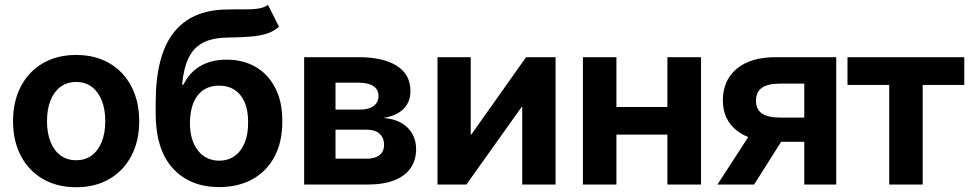

<svg xmlns="http://www.w3.org/2000/svg" viewBox="-20 -767 4046 798"><path d="M296.4 11.2Q217.3 11.2 158.2 -23.2Q99.1 -57.6 66.7 -119.4Q34.2 -181.2 34.2 -263.2Q34.2 -345.7 66.7 -407.7Q99.1 -469.7 158.2 -504.2Q217.3 -538.6 296.4 -538.6Q376 -538.6 434.8 -504.2Q493.7 -469.7 526.1 -407.7Q558.6 -345.7 558.6 -263.2Q558.6 -181.2 526.1 -119.4Q493.7 -57.6 434.8 -23.2Q376 11.2 296.4 11.2ZM296.4 -101.1Q335 -101.1 361.8 -121.3Q388.7 -141.6 403.1 -178.2Q417.5 -214.8 417.5 -263.2Q417.5 -312.5 403.1 -348.9Q388.7 -385.3 361.8 -405.8Q335 -426.3 296.4 -426.3Q258.3 -426.3 231.2 -406Q204.1 -385.7 189.7 -349.1Q175.3 -312.5 175.3 -263.2Q175.3 -214.8 189.7 -178.2Q204.1 -141.6 231.2 -121.3Q258.3 -101.1 296.4 -101.1Z M1093.8 -746.6 1139.6 -655.8Q1116.2 -635.7 1087.4 -626.7Q1058.6 -617.7 1019.3 -614.7Q980 -611.8 924.8 -610.8Q862.8 -609.9 823.5 -589.4Q784.2 -568.8 763.7 -526.1Q743.2 -483.4 736.8 -415.5H742.7Q767.1 -465.8 812.5 -492.4Q857.9 -519 921.9 -519Q990.7 -519 1042.7 -488.8Q1094.7 -458.5 1124.3 -401.1Q1153.8 -343.8 1153.3 -262.7Q1153.8 -179.2 1121.8 -117.7Q1089.8 -56.2 1030.8 -22.9Q971.7 10.3 891.1 10.7Q769 10.3 698.2 -67.6Q627.4 -145.5 627 -294.4V-340.8Q627.4 -536.1 701.4 -630.9Q775.4 -725.6 920.9 -727.5Q961.9 -728.5 994.9 -728Q1027.8 -727.5 1052.5 -731.2Q1077.1 -734.9 1093.8 -746.6ZM891.6 -99.1Q928.7 -99.6 955.6 -118.9Q982.4 -138.2 997.1 -173.8Q1011.7 -209.5 1011.2 -258.3Q1011.7 -307.1 997.1 -341.3Q982.4 -375.5 955.3 -393.3Q928.2 -411.1 890.6 -411.1Q862.3 -411.1 840.1 -401.1Q817.9 -391.1 802.2 -371.3Q786.6 -351.6 778.3 -323.2Q770 -294.9 769.5 -258.3Q769 -185.5 801.8 -142.6Q834.5 -99.6 891.6 -99.1Z M1244.1 0V-529.3H1472.2Q1571.3 -529.3 1628.7 -493.7Q1686 -458 1686 -388.2Q1686 -343.8 1657.5 -314.7Q1628.9 -285.6 1573.7 -276.9Q1617.7 -273.4 1647.9 -256.1Q1678.2 -238.8 1693.8 -210.7Q1709.5 -182.6 1709.5 -147.5Q1709.5 -101.6 1686.8 -68.6Q1664.1 -35.6 1619.1 -17.8Q1574.2 0 1507.8 0ZM1374.5 -107.4H1504.9Q1538.6 -107.4 1557.4 -122.3Q1576.2 -137.2 1576.2 -164.6Q1576.2 -194.8 1557.4 -211.4Q1538.6 -228 1504.9 -228H1374.5ZM1374.5 -311.5H1476.1Q1512.7 -311.5 1533 -326.7Q1553.2 -341.8 1553.2 -368.7Q1553.2 -394.5 1532 -408.9Q1510.7 -423.3 1472.2 -423.3H1374.5Z M2289.1 0H2150.4V-322.3H2147.9L1918.5 0H1798.3V-529.3H1936.5V-208H1939L2166.5 -529.3H2289.1Z M2792 -322.3V-207.5H2503.4V-322.3ZM2542 -529.3V0H2402.8V-529.3ZM2893.6 -529.3V0H2753.9V-529.3Z M3455.6 0H3322.8V-419.4H3222.2Q3170.4 -419.4 3146.2 -401.9Q3122.1 -384.3 3122.1 -348.1Q3122.1 -312.5 3146.7 -295.4Q3171.4 -278.3 3224.1 -278.3H3378.4V-177.7H3208.5Q3102.1 -177.7 3043.2 -223.6Q2984.4 -269.5 2984.4 -349.6Q2984.4 -433.1 3042 -481.2Q3099.6 -529.3 3204.1 -529.3H3455.6ZM3114.3 0H2961.9L3115.7 -237.3H3264.2Z M3675.8 0V-414.1H3502.4V-529.3H3987.8V-414.1H3814.9V0Z"/></svg>

Font: Inter Cardless Tabular Bold
Style: Bold
Weight: 700
Designer: Rasmus Andersson
Foundry: rsms
Version: Version 4.000;git-4fc901f